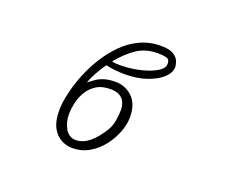

<svg xmlns="http://www.w3.org/2000/svg" viewBox="-112 -854 1223 1031"><g transform="rotate(20 500.0 -338.5)"><path d="M250 -179Q252 -218 264 -269.5Q276 -321 298.5 -377.5Q321 -434 354 -487Q387 -540 430 -583.5Q473 -627 527 -652.5Q581 -678 646 -678Q695 -678 718 -663.5Q741 -649 748.5 -630Q756 -611 756 -596Q756 -565 725 -535.5Q694 -506 639 -487Q584 -468 513 -468Q488 -468 461 -470.5Q434 -473 405 -480Q381 -446 364.5 -415Q348 -384 338 -357Q356 -371 374 -383.5Q392 -396 418 -404.5Q444 -413 484 -413Q539 -413 579.5 -374.5Q620 -336 620 -260Q620 -220 603 -175Q586 -130 555 -90Q524 -50 480.5 -24.5Q437 1 383 1Q351 1 320 -15.5Q289 -32 269.5 -68.5Q250 -105 250 -164ZM427 -510Q437 -507 449.5 -506Q462 -505 477 -505Q512 -505 552.5 -511.5Q593 -518 629 -530.5Q665 -543 688.5 -560Q712 -577 712 -599Q712 -625 692 -630Q672 -635 644 -635Q574 -635 524 -601Q474 -567 427 -510ZM536 -164Q550 -188 555.5 -221.5Q561 -255 561 -283Q561 -288 559 -301.5Q557 -315 549 -330Q541 -345 522.5 -356Q504 -367 471 -367Q420 -367 387.5 -345Q355 -323 337 -290Q319 -257 312.5 -223Q306 -189 306 -166Q306 -119 327 -82.5Q348 -46 388 -46Q465 -46 536 -164Z"/></g></svg>

Font: Moon Stars Kai T HW Light
Style: Regular
Weight: 300
Designer: GuiWonder
Version: Version 1.101